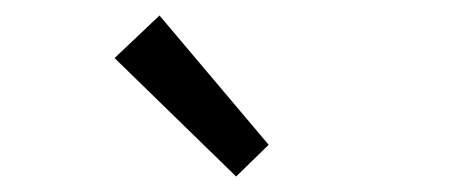

<svg xmlns="http://www.w3.org/2000/svg" viewBox="-20 -801 582 248"><path d="M285 -573 327 -614 186 -781 128 -726Z"/></svg>

Font: TestCFFThree
Style: Regular
Weight: 400